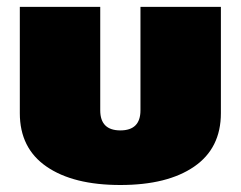

<svg xmlns="http://www.w3.org/2000/svg" viewBox="-20 -520 698 557"><path d="M37.5 -191.7V-500H270.8V-200Q270.8 -141.7 329.2 -141.7Q387.5 -141.7 387.5 -200V-500H620.8V-191.7Q620.8 -90 543.3 -36.7Q465.8 16.7 329.2 16.7Q192.5 16.7 115 -36.7Q37.5 -90 37.5 -191.7Z"/></svg>

Font: BoonTook
Style: Regular
Weight: 400
Designer: Sungsit Sawaiwan
Foundry: FontUni
Version: Version 3.0